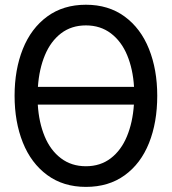

<svg xmlns="http://www.w3.org/2000/svg" viewBox="-20 -754 707 790"><path d="M627 -360Q627 -250 593 -165.2Q559 -80.5 493 -32.8Q427 15 333.5 15Q240.5 15 174.2 -33.8Q108 -82.5 74 -167.5Q40 -252.5 40 -360Q40 -467.5 74 -552.5Q108 -637.5 174.2 -686Q240.5 -734.5 333.5 -734.5Q426.5 -734.5 492.8 -686Q559 -637.5 593 -552.5Q627 -467.5 627 -360ZM136 -396.5H531.5Q527 -470 503.2 -527Q479.5 -584 436.2 -616.8Q393 -649.5 333.5 -649.5Q274 -649.5 231.2 -616.8Q188.5 -584 164.8 -527Q141 -470 136 -396.5ZM531 -323.5H135.5Q140 -250 163.8 -192.8Q187.5 -135.5 230.8 -102.8Q274 -70 333.5 -70Q393 -70 435.8 -102.8Q478.5 -135.5 502.2 -192.8Q526 -250 531 -323.5Z"/></svg>

Font: CCSD_manrope Medium
Style: Regular
Weight: 500
Designer: Mikhail Sharanda
Foundry: Mikhail Sharanda
Version: Version 4.503